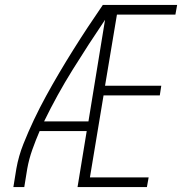

<svg xmlns="http://www.w3.org/2000/svg" viewBox="-20 -755 760 775"><path d="M34 0H78L90 -74Q97 -113 110.5 -151Q124 -189 140 -226H330L293 0H573L580 -39H343L398 -370H625L631 -409H404L452 -696H688L695 -735H395Q364 -690 334 -644.5Q304 -599 275.5 -553.5Q247 -508 219.5 -461.5Q192 -415 166 -367.5Q140 -320 117 -271.5Q94 -223 74.5 -174Q55 -125 46 -74ZM158 -265Q210 -372 273.5 -474Q337 -576 404 -675L337 -265Z"/></svg>

Font: Iosevka Sparkle Extralight
Style: Italic
Weight: 200
Italic angle: -9°
Designer: Belleve Invis
Foundry: Belleve Invis
Version: Version 4.5.0; ttfautohint (v1.8.3)